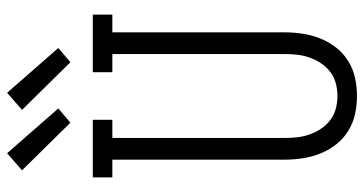

<svg xmlns="http://www.w3.org/2000/svg" viewBox="-262 -754 1024 540"><g transform="rotate(-90 250.0 -484.0)"><path d="M250 8Q224 8 199 2.5Q174 -3 152 -16.5Q130 -30 114 -50.5Q98 -71 88.5 -94.5Q79 -118 75 -143.5Q71 -169 71 -195V-680H21V-735H183V-680H132V-195Q132 -177 134 -159.5Q136 -142 142 -125Q148 -108 158 -93Q168 -78 182.5 -67Q197 -56 214.5 -51.5Q232 -47 250 -47Q268 -47 285.5 -51.5Q303 -56 317.5 -67Q332 -78 342 -93Q352 -108 358 -125Q364 -142 366 -159.5Q368 -177 368 -195V-680H317V-735H479V-680H429V-195Q429 -169 425 -143.5Q421 -118 411.5 -94.5Q402 -71 386 -50.5Q370 -30 348 -16.5Q326 -3 301 2.5Q276 8 250 8ZM345 -798 211 -934 259 -976 385 -832ZM175 -798 41 -934 89 -976 215 -832Z"/></g></svg>

Font: Iosevka Slab Light
Style: Regular
Weight: 300
Monospace: yes
Designer: Belleve Invis
Foundry: Belleve Invis
Version: Version 11.1.0; ttfautohint (v1.8.3)